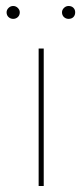

<svg xmlns="http://www.w3.org/2000/svg" viewBox="-20 -621 274 641"><path d="M2 -580Q2 -588 8.5 -594.5Q15 -601 24 -601Q33 -601 39.5 -594.5Q46 -588 46 -580Q46 -570 39.5 -564Q33 -558 24 -558Q15 -558 8.5 -564Q2 -570 2 -580ZM187 -580Q187 -588 193.5 -594.5Q200 -601 209 -601Q219 -601 225 -595Q231 -589 231 -580Q231 -570 225 -564Q219 -558 209 -558Q200 -558 193.5 -564Q187 -570 187 -580ZM109 -459H126V0H109Z"/></svg>

Font: Ysabeau SC Thin
Style: Regular
Weight: 200
Designer: Christian Thalmann (Catharsis Fonts)
Version: Version 0.003